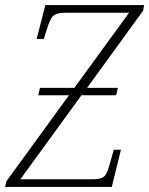

<svg xmlns="http://www.w3.org/2000/svg" viewBox="-55 -734 586 754"><path d="M-35 0H384L420 -146H392L374 -83C361 -40 354 -30 306 -30H25L265 -360H401L408 -389H287L507 -692L511 -714H123L89 -581H117L128 -616C146 -673 154 -684 206 -684H452L237 -389H102L95 -360H216L-30 -22Z"/></svg>

Font: Noto Serif Condensed ExtraLight
Style: Italic
Weight: 200
Width: 3
Italic angle: -12°
Designer: Monotype Design Team
Foundry: Monotype Imaging Inc.
Version: Version 2.013